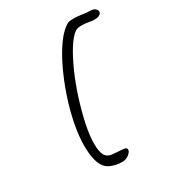

<svg xmlns="http://www.w3.org/2000/svg" viewBox="-175 -780 858 938"><g transform="rotate(-30 254.5 -311.0)"><path d="M240 52Q210 52 181.5 41.5Q153 31 140 8Q128 -13 122.5 -42.5Q117 -72 117 -106Q117 -164 130.5 -232Q144 -300 167.5 -369Q191 -438 220.5 -499.5Q250 -561 282.5 -605.5Q315 -650 347 -668Q353 -672 361.5 -673Q370 -674 380 -674Q403 -674 428.5 -670Q454 -666 473 -666Q490 -666 499.5 -658Q509 -650 509 -640Q509 -632 499.5 -625Q490 -618 470 -618Q465 -618 459 -618.5Q453 -619 447 -620Q438 -622 425.5 -623.5Q413 -625 399 -625Q389 -625 380 -623.5Q371 -622 364 -617Q340 -601 312.5 -557.5Q285 -514 258.5 -454Q232 -394 211 -328Q190 -262 177 -200.5Q164 -139 164 -92Q164 -50 176 -27Q188 -7 214.5 -4.5Q241 -2 273 0Q294 1 294 14Q294 26 277.5 39Q261 52 240 52Z"/></g></svg>

Font: Grape Nuts
Style: Regular
Weight: 400
Designer: Robert E. Leuschke
Foundry: Robert E. Leuschke
Version: Version 1.010; ttfautohint (v1.8.3)